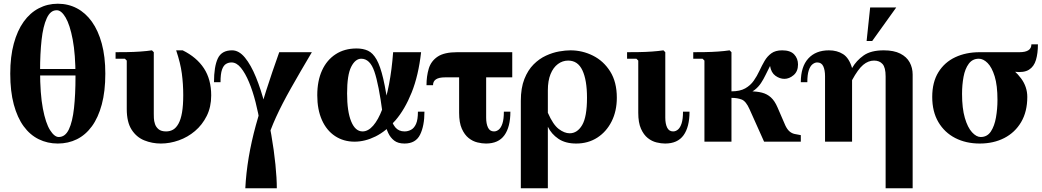

<svg xmlns="http://www.w3.org/2000/svg" viewBox="-20 -760 5588 1030"><path d="M290 10Q235 10 188 -13Q141 -36 107 -82.5Q73 -129 54 -199.5Q35 -270 35 -365Q35 -456 54 -526Q73 -596 107 -643.5Q141 -691 188 -715.5Q235 -740 290 -740Q346 -740 392.5 -715.5Q439 -691 473 -643.5Q507 -596 526 -526Q545 -456 545 -365Q545 -270 526 -199.5Q507 -129 473 -82.5Q439 -36 392.5 -13Q346 10 290 10ZM295 -25Q330 -25 349.5 -66Q369 -107 377 -180Q385 -253 385 -349Q385 -469 370 -548Q355 -627 332 -666Q309 -705 285 -705Q251 -706 231 -662.5Q211 -619 203 -545.5Q195 -472 195 -381Q195 -256 210 -177.5Q225 -99 248.5 -62Q272 -25 295 -25ZM123 -390H470V-355H123Z M843 10Q796 10 754 -7Q712 -24 686 -64.5Q660 -105 660 -175V-435L650 -445H600V-480Q626 -480 662 -480.5Q698 -481 733.5 -483.5Q769 -486 795 -490L805 -480V-149Q805 -142 805.5 -126.5Q806 -111 811.5 -94.5Q817 -78 831 -66.5Q845 -55 871 -55Q892 -55 908.5 -64.5Q925 -74 937.5 -96.5Q950 -119 956.5 -156.5Q963 -194 963 -250Q963 -309 955.5 -365.5Q948 -422 925 -490H960Q1035 -453 1074 -393.5Q1113 -334 1113 -248Q1113 -186 1089 -138Q1065 -90 1026 -57Q987 -24 939 -7Q891 10 843 10Z M1390 120Q1393 80 1389.5 25Q1386 -30 1376 -91.5Q1366 -153 1351 -212Q1336 -271 1316 -319Q1296 -367 1272.5 -396Q1249 -425 1222 -425Q1206 -425 1192.5 -417Q1179 -409 1171 -386.5Q1163 -364 1163 -319H1128Q1128 -403 1148.5 -446.5Q1169 -490 1225 -490Q1262 -490 1294 -451Q1326 -412 1353 -346Q1380 -280 1400.5 -200Q1421 -120 1435.5 -36.5Q1450 47 1457.5 122Q1465 197 1465 250H1390ZM1478 -480H1653Q1589 -372 1541 -287Q1493 -202 1461 -132Q1429 -62 1411.5 -1Q1394 60 1390 120V250H1296Q1304 89 1352.5 -88Q1401 -265 1478 -480Z M1882 0Q1823 0 1777.5 -30Q1732 -60 1707 -116Q1682 -172 1682 -249Q1682 -326 1707.5 -382Q1733 -438 1780.5 -469Q1828 -500 1893 -500Q1928 -500 1954 -488Q1980 -476 2000 -441Q2020 -406 2036 -337.5Q2052 -269 2067 -155H2032Q2012 -307 1988.5 -376Q1965 -445 1918 -445Q1886 -445 1864 -401.5Q1842 -358 1842 -259Q1842 -162 1864 -108.5Q1886 -55 1925 -55Q1955 -55 1982 -86Q2009 -117 2030.5 -173.5Q2052 -230 2067 -308Q2082 -386 2089 -480H2239Q2225 -355 2188.5 -264Q2152 -173 2101.5 -114.5Q2051 -56 1994.5 -28Q1938 0 1882 0ZM2150 10Q2115 10 2094.5 -6Q2074 -22 2062.5 -47Q2051 -72 2045 -101Q2039 -130 2032 -155H2067Q2082 -99 2100.5 -77Q2119 -55 2150 -55Q2169 -55 2185.5 -64Q2202 -73 2212 -95.5Q2222 -118 2222 -161H2257Q2257 -85 2233.5 -37.5Q2210 10 2150 10Z M2728 -345H2367Q2303 -345 2303 -303H2268Q2268 -351 2280 -391.5Q2292 -432 2327.5 -456Q2363 -480 2433 -480H2728ZM2588 -390V-129Q2588 -96 2598 -75.5Q2608 -55 2630 -55Q2644 -55 2656 -65Q2668 -75 2675.5 -98Q2683 -121 2683 -161H2718Q2718 -79 2686 -34.5Q2654 10 2587 10Q2566 10 2541 4Q2516 -2 2494 -19.5Q2472 -37 2457.5 -69.5Q2443 -102 2443 -155V-390Z M3040 -490Q3104 -490 3161 -461.5Q3218 -433 3253.5 -376.5Q3289 -320 3289 -236Q3289 -164 3261 -108.5Q3233 -53 3184 -21.5Q3135 10 3071 10Q3013 10 2975.5 -15.5Q2938 -41 2919 -80V-155Q2947 -91 2977.5 -68Q3008 -45 3036 -45Q3077 -45 3103 -89Q3129 -133 3129 -236Q3129 -330 3104.5 -382.5Q3080 -435 3028 -435Q2998 -435 2973 -416.5Q2948 -398 2933.5 -362.5Q2919 -327 2919 -275V250H2774V-219Q2774 -288 2793 -336Q2812 -384 2842.5 -414.5Q2873 -445 2909 -461.5Q2945 -478 2979.5 -484Q3014 -490 3040 -490Z M3548 10Q3527 10 3502 4Q3477 -2 3455 -19.5Q3433 -37 3418.5 -69.5Q3404 -102 3404 -155V-435L3394 -445H3344V-480Q3370 -480 3406 -480.5Q3442 -481 3477.5 -483.5Q3513 -486 3539 -490L3549 -480V-129Q3549 -96 3559 -75.5Q3569 -55 3591 -55Q3605 -55 3617 -65Q3629 -75 3636.5 -98Q3644 -121 3644 -161H3679Q3679 -79 3647 -34.5Q3615 10 3548 10Z M3759 0V-435L3749 -445H3699V-480Q3725 -480 3761 -480.5Q3797 -481 3832.5 -483.5Q3868 -486 3894 -490L3904 -480V0ZM4079 0 4001 -174Q3982 -217 3959 -226Q3936 -235 3904 -235V-270H4004Q4040 -270 4067.5 -263Q4095 -256 4115.5 -237.5Q4136 -219 4151 -184L4193 -87Q4203 -66 4215 -55.5Q4227 -45 4242 -41.5Q4257 -38 4276 -35V0ZM3904 -246V-270Q3950 -270 3978 -286Q4006 -302 4023.5 -327Q4041 -352 4054 -380Q4067 -408 4081.5 -433Q4096 -458 4118 -474Q4140 -490 4176 -490Q4220 -490 4240.5 -468Q4261 -446 4261 -414Q4261 -377 4237.5 -357Q4214 -337 4188 -337Q4163 -337 4140 -353.5Q4117 -370 4111 -406Q4098 -381 4087 -358Q4076 -335 4062.5 -314.5Q4049 -294 4029.5 -278.5Q4010 -263 3979.5 -254.5Q3949 -246 3904 -246Z M4731 250V-350Q4731 -398 4714.5 -416.5Q4698 -435 4669 -435Q4638 -435 4610.5 -412Q4583 -389 4551 -330V-395Q4574 -435 4613 -462.5Q4652 -490 4721 -490Q4775 -490 4809.5 -472.5Q4844 -455 4860 -425.5Q4876 -396 4876 -360V250ZM4406 0V-351Q4406 -384 4396.5 -404.5Q4387 -425 4364 -425Q4351 -425 4338.5 -415Q4326 -405 4318.5 -382Q4311 -359 4311 -319H4276Q4276 -402 4316 -446Q4356 -490 4427 -490Q4471 -490 4503 -469.5Q4535 -449 4551 -395V0ZM4629 -540 4648 -720H4788L4659 -540Z M5236 -480H5449Q5513 -480 5513 -522H5548Q5548 -474 5537.5 -438.5Q5527 -403 5500 -386Q5473 -369 5423 -375L5348 -385ZM5141 -256Q5141 -179 5156 -127.5Q5171 -76 5194.5 -50.5Q5218 -25 5241 -25L5236 10Q5162 10 5104.5 -19.5Q5047 -49 5014 -105Q4981 -161 4981 -240Q4981 -319 5014 -372.5Q5047 -426 5104.5 -453Q5162 -480 5236 -480L5231 -445Q5197 -445 5177 -418Q5157 -391 5149 -348Q5141 -305 5141 -256ZM5331 -224Q5331 -302 5316 -350.5Q5301 -399 5278 -422Q5255 -445 5231 -445L5236 -480Q5310 -455 5367.5 -419.5Q5425 -384 5458 -339Q5491 -294 5491 -240Q5491 -161 5458 -105Q5425 -49 5367.5 -19.5Q5310 10 5236 10L5241 -25Q5276 -25 5295.5 -54.5Q5315 -84 5323 -130Q5331 -176 5331 -224Z"/></svg>

Font: Brygada 1918
Style: Bold
Weight: 700
Designer: Mateusz Machalski | Borys Kosmynka | Przemek Hoffer
Foundry: NIEPODLEGLA 2018
Version: Version 3.006